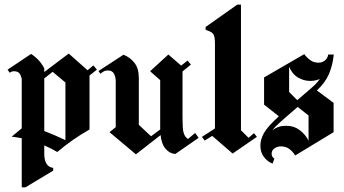

<svg xmlns="http://www.w3.org/2000/svg" viewBox="-20 -659 1477 824"><path d="M73.3 145V-65.8Q51.7 -70 30 -72.5L73.3 -108.3V-316.7Q73.3 -326.7 66.2 -340Q59.2 -353.3 40 -353.3Q30 -353.3 21.7 -346.7L12.5 -360L113.3 -427.5Q150 -404.2 170 -365.8V-350L275 -429.2L355.8 -357.5L380.8 -378.3L395.8 -360L364.2 -335V-103.3Q290.8 -61.7 225.8 -6.7Q199.2 -22.5 170 -35V2.5Q170 26.7 178.8 42.5Q187.5 58.3 208.3 61.7V73.3L89.2 145ZM205.8 -350.8 170 -322.5V-96.7Q215.8 -79.2 260.8 -57.5V-305Z M563.3 3.3 450 -91.7 476.7 -113.3V-309.2Q476.7 -328.3 469.2 -342.5Q461.7 -356.7 443.3 -356.7Q432.5 -356.7 424.6 -352.1Q416.7 -347.5 410.8 -342.5L402.5 -354.2L510 -424.2Q539.2 -412.5 557.5 -388.8Q575.8 -365 575.8 -324.2V-123.3L628.3 -74.2L667.5 -103.3V-143.3V-315L624.2 -353.3L702.5 -425L757.5 -377.5L785 -399.2L799.2 -381.7L763.3 -352.5V-154.2L764.2 -120Q764.2 -100.8 769.2 -85.8Q774.2 -70.8 786.7 -62.5L817.5 -88.3L832.5 -67.5L732.5 1.7Q710 0.8 691.7 -19.2Q673.3 -39.2 669.2 -79.2Z M978.3 0 890.8 -75.8 858.3 -55.8 846.7 -71.7 902.5 -107.5V-470.8Q902.5 -500 896.3 -511.2Q890 -522.5 862.5 -530.8V-543.3L998.3 -639.2H1014.2V-100L1046.7 -67.5L1070 -87.5L1082.5 -71.7Z M1150 43.3Q1128.3 35 1112.9 15Q1097.5 -5 1097.5 -34.2Q1097.5 -60 1112.5 -87.5Q1127.5 -115 1176.7 -160L1113.3 -210V-326.7L1285.8 -426.7Q1295 -413.3 1310.4 -401.7Q1325.8 -390 1346.7 -390Q1363.3 -390 1375 -400Q1386.7 -410 1388.3 -425H1389.2H1412.5Q1407.5 -377.5 1391.3 -340.4Q1375 -303.3 1340 -270.8L1411.7 -217.5V-91.7L1246.7 8.3Q1238.3 -6.7 1222.9 -18.8Q1207.5 -30.8 1185 -30.8Q1170.8 -30.8 1158.3 -22.5Q1145.8 -14.2 1145.8 0.8Q1145.8 15 1157.5 21.7ZM1220.8 -264.2 1255.8 -229.2 1316.7 -281.7Q1325.8 -289.2 1335 -298.8Q1344.2 -308.3 1352.5 -320Q1333.3 -311.7 1310.8 -311.7Q1284.2 -311.7 1259.2 -326.2Q1234.2 -340.8 1220.8 -372.5ZM1206.7 -119.2Q1242.5 -119.2 1267.5 -99.6Q1292.5 -80 1304.2 -55V-163.3L1257.5 -200L1227.5 -174.2Q1205.8 -155 1184.6 -136.7Q1163.3 -118.3 1148.3 -99.2Q1173.3 -119.2 1206.7 -119.2Z"/></svg>

Font: Manufacturing Consent
Style: Regular
Weight: 400
Version: Version 3.000; ttfautohint (v1.8.4.7-5d5b)